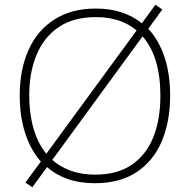

<svg xmlns="http://www.w3.org/2000/svg" viewBox="-20 -761 799 808"><path d="M696 -358Q696 -250 661 -167Q626 -84 555.5 -37Q485 10 379 10Q316 10 265.5 -7.5Q215 -25 178 -58L116 27L87 7L152 -81Q108 -131 85.5 -202Q63 -273 63 -359Q63 -467 99.5 -549.5Q136 -632 208 -678.5Q280 -725 384 -725Q443 -725 491.5 -709Q540 -693 577 -663L634 -741L663 -721L604 -640Q648 -593 672 -521.5Q696 -450 696 -358ZM103 -359Q103 -283 121 -220.5Q139 -158 175 -114L555 -633Q523 -660 480 -674.5Q437 -689 384 -689Q289 -689 227 -647Q165 -605 134 -530.5Q103 -456 103 -359ZM655 -358Q655 -522 580 -608L200 -88Q233 -59 278 -42.5Q323 -26 380 -26Q474 -26 535 -68Q596 -110 625.5 -184.5Q655 -259 655 -358Z"/></svg>

Font: Noto Sans ExtraLight
Style: Regular
Weight: 200
Designer: Monotype Design Team
Foundry: Monotype Imaging Inc.
Version: Version 2.007